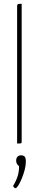

<svg xmlns="http://www.w3.org/2000/svg" viewBox="-20 -755 205 1010"><path d="M70 0V-720Q70 -728 72 -731Q74 -734 79.5 -734.5Q85 -735 94 -735V-10Q94 -5 93 -3Q92 -1 87 -0.5Q82 0 70 0ZM62 235Q58 235 54 231Q50 227 49 223Q66 195 73.5 169.5Q81 144 80 119Q74 115 69.5 107.5Q65 100 65 90Q65 77 72 69.5Q79 62 91 62Q102 62 109 68Q116 74 116 96Q116 116 109.5 140Q103 164 94 185.5Q85 207 76 221Q67 235 62 235Z"/></svg>

Font: Yanone Kaffeesatz ExtraLight
Style: Regular
Weight: 200
Designer: Yanone (Cyrillic: Daniel Pouzeot, Huerta Tipografica, and Cyreal)
Foundry: Yanone
Version: Version 2.003